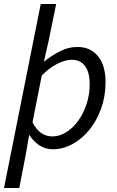

<svg xmlns="http://www.w3.org/2000/svg" viewBox="-30 -732 585 957"><path d="M-10 205 173 -712H250L211 -522L189 -426H191Q227 -455 269 -476.5Q311 -498 356 -498Q420 -498 458 -452.5Q496 -407 496 -322Q496 -252 474 -191Q452 -130 415.5 -85Q379 -40 331.5 -14Q284 12 234 12Q196 12 166.5 -7.5Q137 -27 117 -58H115L97 46L66 205ZM231 -52Q267 -52 301 -73.5Q335 -95 360.5 -131Q386 -167 401.5 -213.5Q417 -260 417 -311Q417 -373 393.5 -403.5Q370 -434 328 -434Q294 -434 253.5 -413Q213 -392 178 -355L132 -122Q152 -84 177 -68Q202 -52 231 -52Z"/></svg>

Font: TypoPRO Source Sans Pro
Style: Italic
Weight: 400
Italic angle: -11°
Designer: Paul D. Hunt
Foundry: Adobe Systems Incorporated
Version: Version 1.075;PS 2.000;hotconv 1.0.86;makeotf.lib2.5.63406